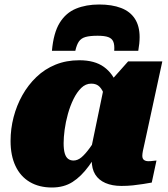

<svg xmlns="http://www.w3.org/2000/svg" viewBox="-20 -821 749 854"><path d="M421 -801Q363 -801 318 -782.5Q273 -764 245.5 -719.5Q218 -675 211 -595H315Q321 -622 331 -636.5Q341 -651 360.5 -656.5Q380 -662 414 -662Q445 -662 461.5 -656Q478 -650 484 -635.5Q490 -621 488 -595H595Q598 -612 599.5 -627Q601 -642 601 -656Q601 -705 580 -737.5Q559 -770 518.5 -785.5Q478 -801 421 -801ZM518 -317 459 -338Q453 -370 445 -395Q437 -420 423.5 -434.5Q410 -449 386 -449Q361 -449 341.5 -430Q322 -411 307 -380.5Q292 -350 282 -314Q272 -278 267.5 -244Q263 -210 263 -184Q263 -156 268 -139Q273 -122 283 -114.5Q293 -107 307 -107Q325 -107 342 -121Q359 -135 380 -164Q401 -193 429 -237L447 -198Q409 -129 375 -82.5Q341 -36 302.5 -11.5Q264 13 211 13Q154 13 112.5 -11.5Q71 -36 49 -82.5Q27 -129 27 -194Q27 -248 40.5 -300Q54 -352 79.5 -397.5Q105 -443 142 -478.5Q179 -514 227 -533.5Q275 -553 333 -553Q401 -553 442 -523.5Q483 -494 501 -441.5Q519 -389 518 -317ZM702 -548 634 -234Q628 -204 623 -183.5Q618 -163 615.5 -149.5Q613 -136 613 -128Q613 -115 620.5 -109.5Q628 -104 640 -104Q652 -104 661 -105.5Q670 -107 676 -107L655 -9Q638 -6 616.5 -2.5Q595 1 571 3.5Q547 6 520 6Q479 6 449 -7Q419 -20 403.5 -45Q388 -70 388 -108Q388 -114 388 -120Q388 -126 388 -136L378 -124L441 -428L454 -440L550 -548Z"/></svg>

Font: Roboto Serif Black
Style: Italic
Weight: 900
Italic angle: -10°
Version: Version 1.008